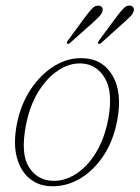

<svg xmlns="http://www.w3.org/2000/svg" viewBox="-20 -651 494 679"><path d="M277 -445Q345 -441.5 379 -382Q413 -322.5 394.5 -225Q380.5 -151 344.5 -98Q308.5 -45 259.8 -17.5Q211 10 158.5 7.5Q115.5 6 84 -20.2Q52.5 -46.5 39.5 -94.8Q26.5 -143 39.5 -211.5Q53 -281.5 89 -335.5Q125 -389.5 174.2 -419Q223.5 -448.5 277 -445ZM166 -11.5Q207.5 -10 247.5 -35Q287.5 -60 318.2 -109.2Q349 -158.5 362.5 -228.5Q380.5 -325 351.2 -374.2Q322 -423.5 269.5 -426.5Q227 -429 186.5 -402.5Q146 -376 115.2 -326Q84.5 -276 71.5 -207Q52.5 -107.5 82 -60.5Q111.5 -13.5 166 -11.5ZM394 -594Q407.5 -612 417.8 -622.2Q428 -632.5 440 -631Q448 -630 451.8 -624Q455.5 -618 451.5 -608.5Q448 -599.5 439.8 -591.5Q431.5 -583.5 422 -575L339 -500Q331.5 -493.5 327.5 -497Q324.5 -500 331 -509ZM283.5 -594Q297 -612 307.2 -622.2Q317.5 -632.5 330 -631Q338 -630 341.5 -624Q345 -618 341.5 -608.5Q338 -599.5 329.8 -591.5Q321.5 -583.5 312.5 -574.5L228.5 -500Q221.5 -493.5 217.5 -497Q214 -500 221 -509Z"/></svg>

Font: Fraunces 72pt S050 Thin
Style: Italic
Weight: 100
Italic angle: -16°
Version: Version 1.000; ttfautohint (v1.8.3)